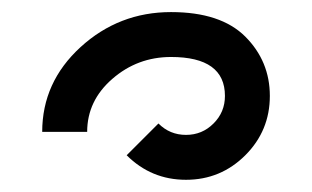

<svg xmlns="http://www.w3.org/2000/svg" viewBox="-20 -674 509 313"><path d="M283.2 -380.9Q226.6 -380.9 186.5 -420.9L238.3 -472.7Q256.8 -454.1 283.2 -454.1Q309.6 -454.1 328.1 -472.7Q346.7 -491.2 346.7 -517.6Q346.7 -581.1 258.8 -581.1Q204.1 -581.1 163.1 -545.4Q122.1 -509.8 122.1 -459H48.8Q48.8 -540 111.3 -597.2Q173.8 -654.3 258.8 -654.3Q339.8 -654.3 379.9 -614.3Q419.9 -574.2 419.9 -517.6Q419.9 -460.9 379.9 -420.9Q339.8 -380.9 283.2 -380.9Z"/></svg>

Font: Catrinity
Style: Regular
Weight: 400
Designer: Alexander Lange
Foundry: High-Logic / Made with FontCreator
Version: Version 2.090;May 20, 2024;FontCreator 15.0.0.2974 64-bit